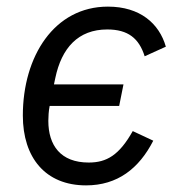

<svg xmlns="http://www.w3.org/2000/svg" viewBox="-20 -548 536 580"><path d="M240 12C335 12 400 -39 443 -123L381 -152C340 -79 302 -57 248 -57C163 -57 126 -109 126 -183C126 -195 127 -213 130 -228H340L353 -293H143L147 -312C166 -403 216 -459 304 -459C367 -459 400 -432 417 -378L481 -407C461 -477 403 -528 306 -528C144 -528 49 -378 49 -199C49 -72 117 12 240 12Z"/></svg>

Font: Braiins Sans
Style: Italic
Weight: 400
Italic angle: -11.31°
Designer: Mike Abbink, Paul van der Laan, Pieter van Rosmalen, Jiri Chlebus, Lubos Buracinsky
Foundry: Bold Monday, Sudetype
Version: Version 1.000;hotconv 1.0.109;makeotfexe 2.5.65596